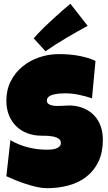

<svg xmlns="http://www.w3.org/2000/svg" viewBox="-20 -991 572 1018"><path d="M525.4 -250Q525.4 -183.1 502.2 -134.5Q479 -85.9 438.7 -54.4Q398.4 -22.9 344.5 -8.1Q290.5 6.8 228.5 6.8Q204.6 6.8 176 0.5Q147.5 -5.9 118.2 -15.4Q88.9 -24.9 61.8 -35.9Q34.7 -46.9 13.7 -56.6L35.2 -248Q76.7 -223.1 127.2 -210.2Q177.7 -197.3 226.6 -197.3Q235.8 -197.3 249 -198Q262.2 -198.7 274.2 -202.4Q286.1 -206.1 294.4 -213.4Q302.7 -220.7 302.7 -234.4Q302.7 -243.7 296.9 -250.2Q291 -256.8 281.7 -261Q272.5 -265.1 260.7 -267.3Q249 -269.5 237.8 -270.5Q226.6 -271.5 216.8 -271.5H216.3Q216.3 -271.5 216.3 -271.5Q216.3 -271.5 216.3 -271.5Q216.3 -271.5 216.3 -271.5Q216.3 -271.5 216.3 -271.5Q216.3 -271.5 216.3 -271.5Q216.3 -271.5 216.3 -271.5H214.8Q214.8 -271.5 214.8 -271.5Q214.8 -271.5 214.8 -271.5Q214.8 -271.5 214.8 -271.5Q214.8 -271.5 214.8 -271.5Q214.8 -271.5 214.8 -271.5Q214.8 -271.5 214.4 -271.5Q214.4 -271.5 214.4 -271.5Q214.4 -271.5 214.4 -271.5Q214.4 -271.5 214.4 -271.5Q214.4 -271.5 214.4 -271.5Q214.4 -271.5 214.4 -271.5Q214.4 -271.5 214.4 -271.5Q214.4 -271.5 214.4 -271.5Q214.4 -271.5 214.4 -271.5H212.9Q212.9 -271.5 212.9 -271.5Q212.9 -271.5 212.9 -271.5Q212.9 -271.5 212.9 -271.5Q212.9 -271.5 212.9 -271.5Q212.9 -271.5 212.9 -271.5H211.9Q211.9 -271.5 211.9 -271.5Q211.9 -271.5 211.9 -271.5Q211.9 -271.5 211.9 -271.5Q211.9 -271.5 211.9 -271.5Q211.9 -271.5 211.9 -271.5Q211.9 -271.5 211.9 -271.5H209.5Q209.5 -271.5 209.5 -271.5Q209.5 -271.5 209.5 -271.5H201.2Q159.2 -271.5 124.8 -284.7Q90.3 -297.9 65.7 -322Q41 -346.2 27.3 -380.6Q13.7 -415 13.7 -457Q13.7 -514.6 36.9 -560.3Q60.1 -606 98.9 -637.9Q137.7 -669.9 188 -687Q238.3 -704.1 292 -704.1Q315.9 -704.1 341.3 -702.4Q366.7 -700.7 391.8 -696.3Q417 -691.9 440.9 -685.1Q464.8 -678.2 486.3 -668L467.8 -469.7Q434.6 -481 398.2 -488.5Q361.8 -496.1 327.1 -496.1Q320.8 -496.1 310.8 -495.8Q300.8 -495.6 289.8 -494.4Q278.8 -493.2 267.6 -490.7Q256.3 -488.3 247.6 -484.1Q238.8 -480 233.6 -473.4Q228.5 -466.8 228.5 -458.5Q228.5 -458.5 228.5 -458.5Q228.5 -458.5 228.5 -458.5Q228.5 -458.5 228.5 -458Q228.5 -458 228.5 -458Q228.5 -458 228.5 -458Q228.5 -458 228.5 -458Q228.5 -458 228.5 -458Q228.5 -458 228.5 -458V-457.5Q228.5 -457.5 228.5 -457.5Q228.5 -457.5 228.5 -457.5Q228.5 -457.5 228.5 -457.5Q228.5 -457.5 228.5 -457.5Q228.5 -457.5 228.5 -457Q228.5 -457 228.5 -457Q228.5 -457 228.5 -457Q228.5 -457 228.5 -457Q229 -446.3 236.6 -440.4Q244.1 -434.6 256.1 -431.9Q268.1 -429.2 282.5 -429.2Q296.9 -429.2 311 -429.9Q325.2 -430.7 335 -431.2Q344.7 -431.6 350.6 -431.6Q350.6 -431.6 350.6 -431.6Q350.6 -431.6 351.1 -431.6Q351.1 -431.6 351.1 -431.6Q351.1 -431.6 351.1 -431.6Q351.1 -431.6 351.1 -431.6H351.6Q351.6 -431.6 351.6 -431.6H352.1Q352.1 -431.6 352.1 -431.6Q352.1 -431.6 352.5 -431.6Q352.5 -431.6 352.5 -431.6Q352.5 -431.6 352.5 -431.6Q352.5 -431.6 352.5 -431.6H353Q353 -431.6 353 -431.6Q353 -431.6 353 -431.6Q353 -431.6 353 -431.6Q353 -431.6 353 -431.6Q353 -431.6 353 -431.6Q353 -431.6 353.5 -431.6Q353.5 -431.6 353.5 -431.6Q353.5 -431.6 353.5 -431.6Q353.5 -431.6 353.5 -431.6Q353.5 -431.6 353.5 -431.6Q353.5 -431.6 353.5 -431.6Q353.5 -431.6 354 -431.6Q354 -431.6 354 -431.6H357.4Q396.5 -429.2 427.7 -415Q459 -400.9 480.7 -377.4Q502.4 -354 513.9 -321.5Q525.4 -289.1 525.4 -250ZM444.8 -854Q386.7 -822.3 331.5 -789.8Q276.4 -757.3 221.2 -719.2L158.7 -787.6Q168.5 -799.3 182.1 -813.7Q195.8 -828.1 211.2 -843.3Q226.6 -858.4 243.2 -873.8Q259.8 -889.2 275.4 -903.3Q312.5 -937 353 -971.2Z"/></svg>

Font: Luckiest Guy
Style: Regular
Weight: 400
Designer: Astigmatic (AOETI)
Foundry: Astigmatic (AOETI)
Version: Version 1.000